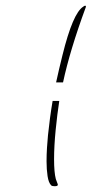

<svg xmlns="http://www.w3.org/2000/svg" viewBox="-20 -584 317 664"><path d="M174 -299Q179 -322 184.5 -345.5Q190 -369 196 -393Q232 -539 268 -561Q270 -563 273 -564Q276 -565 277 -563V-560Q249 -484 229.5 -419.5Q210 -355 198 -299ZM169 60Q160 60 157 57Q148 48 144.5 25Q141 2 141 -26Q141 -49 142.5 -73Q144 -97 146 -117Q149 -146 153 -176Q157 -206 162 -235H185Q178 -190 172.5 -134.5Q167 -79 167 -33Q167 12 173 35Q176 44 178 48.5Q180 53 180 55Q180 60 169 60Z"/></svg>

Font: Whisper
Style: Regular
Weight: 400
Designer: Robert E. Leuschke
Foundry: Robert E. Leuschke
Version: Version 1.010; ttfautohint (v1.8.4.7-5d5b)